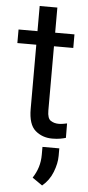

<svg xmlns="http://www.w3.org/2000/svg" viewBox="-61 -691 448 977"><g transform="rotate(5 163.5 -202.5)"><path d="M290 -528.3V-459H4.4V-528.3ZM101.1 -656.7H191.4V-130.9Q191.4 -90.3 209 -79.1Q226.6 -67.9 249.5 -67.9Q260.7 -67.9 273.2 -70.1Q285.6 -72.3 292 -73.7L292.5 0Q281.7 3.4 264.4 6.6Q247.1 9.8 222.7 9.8Q172.4 9.8 136.7 -21Q101.1 -51.8 101.1 -131.3ZM263.7 56.2V94.7Q263.7 133.3 246.3 177.7Q229 222.2 192.9 252L141.6 216.3Q159.7 188.5 168.7 159.2Q177.7 129.9 177.7 95.7V56.2Z"/></g></svg>

Font: RobotoDEMO
Style: Regular
Weight: 400
Designer: Christian Robertson
Foundry: Google
Version: Version 2.136